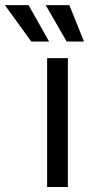

<svg xmlns="http://www.w3.org/2000/svg" viewBox="-127 -748 356 768"><path d="M61.5 0H144.5V-515.6H61.5ZM139.6 -582H209L150.4 -727.5H55.7ZM-2 -582H69.3L-12.7 -727.5H-107.4Z"/></svg>

Font: Raveo Display Display
Style: Regular
Weight: 400
Designer: Jakub Foglar, Rasmus Andersson (Inter)
Foundry: Jakubfoglar.com
Version: Version 1.100;Glyphs 3.2.3 (3260)